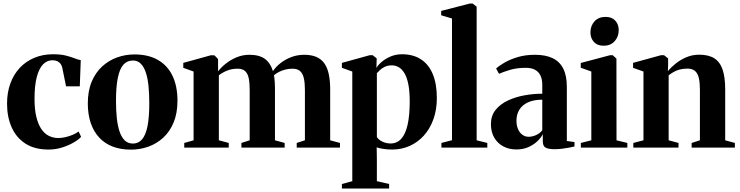

<svg xmlns="http://www.w3.org/2000/svg" viewBox="-20 -838 4200 1090"><path d="M255.5 11Q177.5 11 125.2 -22.2Q73 -55.5 46.5 -114.5Q20 -173.5 20 -250Q20 -313 38.8 -364.2Q57.5 -415.5 92 -452.5Q126.5 -489.5 174.8 -509.8Q223 -530 281.5 -530Q323.5 -530 352.8 -522.8Q382 -515.5 402.8 -507.2Q423.5 -499 438.5 -496.5L433 -348H355L333.5 -453.5Q331 -466 324 -475.5Q317 -485 305.5 -490.5Q294 -496 277.5 -496Q248 -496 225.2 -473.5Q202.5 -451 189.2 -402.5Q176 -354 176 -276Q176 -218.5 185.8 -176.8Q195.5 -135 213.2 -107.8Q231 -80.5 256 -67.5Q281 -54.5 311 -54.5Q330.5 -54.5 352 -59.5Q373.5 -64.5 393 -72.8Q412.5 -81 426.5 -91.5L440.5 -61Q426.5 -45.5 397.8 -28.8Q369 -12 332 -0.5Q295 11 255.5 11Z M478.5 -250.5Q478.5 -322 500.5 -374.2Q522.5 -426.5 560 -460.8Q597.5 -495 644.8 -512Q692 -529 743 -529Q822.5 -529 877 -497.5Q931.5 -466 959.5 -407.2Q987.5 -348.5 987.5 -266.5Q987.5 -195.5 965.8 -143Q944 -90.5 906.5 -56.2Q869 -22 821.8 -5.2Q774.5 11.5 723.5 11.5Q665 11.5 619.5 -6Q574 -23.5 542.8 -57.5Q511.5 -91.5 495 -140.2Q478.5 -189 478.5 -250.5ZM734.5 -23Q766 -23 786.8 -47.2Q807.5 -71.5 817.5 -122.2Q827.5 -173 827.5 -251.5Q827.5 -303.5 823.2 -348Q819 -392.5 808.2 -425.2Q797.5 -458 779.5 -476.2Q761.5 -494.5 734.5 -494.5Q701.5 -494.5 680.2 -470.5Q659 -446.5 648.8 -395.8Q638.5 -345 638.5 -265Q638.5 -213.5 643 -169.2Q647.5 -125 658.5 -92Q669.5 -59 688 -41Q706.5 -23 734.5 -23Z M1026 0V-26.5L1079 -41.5V-432L1020.5 -453V-481L1178 -524.5L1198 -523.5L1218 -502.5V-433Q1235.5 -456 1262.8 -477.5Q1290 -499 1324 -513Q1358 -527 1395.5 -527Q1452 -527 1483.8 -503.8Q1515.5 -480.5 1529.5 -434Q1546.5 -459.5 1573.5 -480.5Q1600.5 -501.5 1634.5 -514.2Q1668.5 -527 1707 -527Q1747 -527 1775 -515.2Q1803 -503.5 1820.5 -479.5Q1838 -455.5 1846.2 -418.2Q1854.5 -381 1854.5 -329.5V-41.5L1910 -26.5V0H1664.5V-26.5L1711 -41.5V-328Q1711 -367 1705 -393.8Q1699 -420.5 1683.8 -434.2Q1668.5 -448 1641 -448Q1619 -448 1599.5 -443Q1580 -438 1564 -429.8Q1548 -421.5 1535.5 -411Q1537 -403 1538.2 -390.8Q1539.5 -378.5 1540.2 -365.2Q1541 -352 1541 -339V-41.5L1596 -26.5V0H1350.5V-26.5L1397.5 -41.5V-328.5Q1397.5 -367.5 1392 -394Q1386.5 -420.5 1371.8 -434.2Q1357 -448 1329 -448Q1295.5 -448 1268.8 -437Q1242 -426 1222.5 -410.5V-41.5L1278.5 -26.5V0Z M1921 232.5V206.5L1980 190.5V-432L1921 -453V-481L2078.5 -524.5H2096L2118.5 -506.5L2117 -452Q2124.5 -467 2145.2 -485.2Q2166 -503.5 2196.2 -516.8Q2226.5 -530 2262.5 -530Q2325.5 -530 2369.8 -501.2Q2414 -472.5 2437 -417Q2460 -361.5 2460 -281.5Q2460 -214.5 2440.2 -160.2Q2420.5 -106 2385.8 -67.8Q2351 -29.5 2305 -9.2Q2259 11 2206.5 11Q2179.5 11 2154.5 7Q2129.5 3 2118.5 -1.5L2119.5 70.5V190.5L2189 206.5V232.5ZM2197 -23.5Q2233.5 -23.5 2257.8 -50Q2282 -76.5 2294 -129.8Q2306 -183 2306 -262.5Q2306 -320 2298.2 -359Q2290.5 -398 2276.5 -421.8Q2262.5 -445.5 2244 -456.2Q2225.5 -467 2205 -467Q2181.5 -467 2164.5 -458.8Q2147.5 -450.5 2136.8 -440.2Q2126 -430 2119.5 -422.5V-60Q2128.5 -45 2150.2 -34.2Q2172 -23.5 2197 -23.5Z M2546 -42V-733L2484.5 -751.5V-776L2647.5 -818H2663L2686 -800V-41.5L2746.5 -26.5V0H2486V-26.5Z M2911.5 10.5Q2870 10.5 2837.5 -6.8Q2805 -24 2786 -56.2Q2767 -88.5 2767 -133.5Q2767 -181 2793.5 -214Q2820 -247 2863 -267.2Q2906 -287.5 2957.2 -296.8Q3008.5 -306 3058.5 -306V-358Q3058.5 -386.5 3048.8 -408Q3039 -429.5 3018.5 -441.2Q2998 -453 2964.5 -453Q2914.5 -453 2875.2 -441.2Q2836 -429.5 2813 -419L2796.5 -449Q2813 -464.5 2844 -482.5Q2875 -500.5 2918.8 -513.8Q2962.5 -527 3017 -527Q3076.5 -527 3116.8 -508Q3157 -489 3177.5 -448.8Q3198 -408.5 3198 -345V-37.5L3241.5 -31.5V-6.5Q3231 -4 3212.5 -0.2Q3194 3.5 3172 6.2Q3150 9 3127.5 9Q3095.5 9 3078.5 0.8Q3061.5 -7.5 3061.5 -36V-76.5Q3052.5 -57.5 3031.8 -37.2Q3011 -17 2980.5 -3.2Q2950 10.5 2911.5 10.5ZM2981 -61.5Q3001.5 -61.5 3023 -71Q3044.5 -80.5 3058.5 -98.5V-272Q3009.5 -272 2977 -256.8Q2944.5 -241.5 2928.2 -214.8Q2912 -188 2912 -153Q2912 -125.5 2921 -104.8Q2930 -84 2945.8 -72.8Q2961.5 -61.5 2981 -61.5Z M3277.5 0V-26.5L3337 -41.5V-432L3277 -453.5V-480.5L3443 -524.5H3458.5L3479.5 -505.5L3480 -41.5L3541.5 -26.5V0ZM3406 -578.5Q3370.5 -578.5 3351.2 -600.2Q3332 -622 3332 -654Q3332 -691 3354.8 -716.5Q3377.5 -742 3417.5 -742H3418.5Q3453.5 -742 3473 -720.8Q3492.5 -699.5 3492.5 -667Q3492.5 -630.5 3469.8 -604.5Q3447 -578.5 3407 -578.5Z M3633 -41.5V-432L3574 -453V-481L3732 -524.5H3750L3773 -506.5V-468.5L3771.5 -434Q3790.5 -457 3817.2 -478.2Q3844 -499.5 3877.5 -513.5Q3911 -527.5 3949.5 -527.5Q4003 -527.5 4035.2 -507Q4067.5 -486.5 4082.2 -443Q4097 -399.5 4097 -330.5V-41.5L4152 -26.5V0H3906.5V-26.5L3953.5 -41.5V-329Q3953.5 -368 3947.5 -394.5Q3941.5 -421 3926 -434.8Q3910.5 -448.5 3883 -448.5Q3857.5 -448.5 3838.2 -443.2Q3819 -438 3804 -429.2Q3789 -420.5 3776 -410.5V-41.5L3832 -26.5V0H3575.5V-26.5Z"/></svg>

Font: Merriweather 120pt
Style: Bold
Weight: 700
Designer: Eben Sorkin
Foundry: Eben Sorkin
Version: Version 2.100